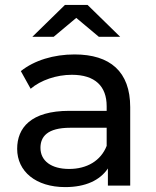

<svg xmlns="http://www.w3.org/2000/svg" viewBox="-20 -757 638 783"><path d="M291 -684 383 -607H470L337 -737H245L112 -607H199ZM284 -535C199 -535 120 -511 65 -467L105 -395C146 -430 210 -452 273 -452C368 -452 415 -405 415 -324V-305H263C105 -305 50 -235 50 -150C50 -58 126 6 246 6C329 6 388 -22 420 -70V0H511V-320C511 -465 429 -535 284 -535ZM262 -68C189 -68 145 -101 145 -154C145 -199 172 -236 267 -236H415V-162C391 -101 334 -68 262 -68Z"/></svg>

Font: AWKNG-Font Medium
Style: Regular
Weight: 500
Designer: Awakening Church
Foundry: Awakening Church
Version: Version 1.700;PS 001.700;hotconv 1.0.88;makeotf.lib2.5.64775